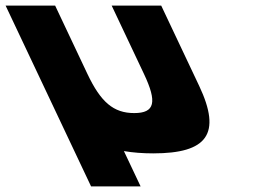

<svg xmlns="http://www.w3.org/2000/svg" viewBox="-188 -533 913 686"><path d="M124.3 -269 9 -513H-168L-32.3 -226L137.4 133H314.4L254.7 6.8C287 12.3 321.9 15 359.6 15C551.6 15 605 -54 523.7 -226L388 -513H211L326.3 -269C374.1 -168 365.5 -129 291.5 -129C217.5 -129 172.1 -168 124.3 -269Z"/></svg>

Font: Hussar
Style: BdOpOblFive
Weight: 700
Foundry: Cannot Into Space Fonts
Version: Version 2.00